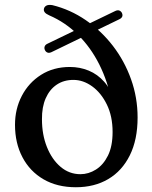

<svg xmlns="http://www.w3.org/2000/svg" viewBox="-20 -755 624 787"><path d="M544 -273.5Q544 -182.5 512.2 -118.5Q480.5 -54.5 423.8 -21Q367 12.5 291 12.5Q214.5 12.5 158.5 -20Q102.5 -52.5 72 -110.5Q41.5 -168.5 41.5 -243.5Q41.5 -308.5 69.5 -362.2Q97.5 -416 148.2 -448.2Q199 -480.5 266.5 -480.5Q307.5 -480.5 343.8 -465.5Q380 -450.5 407.2 -419.8Q434.5 -389 447.5 -341L438 -337Q422 -421 387 -490.8Q352 -560.5 300 -612Q248 -663.5 182 -692Q168.5 -698 163.5 -704.5Q158.5 -711 160 -718.5Q161.5 -727 169.8 -731.8Q178 -736.5 194.5 -734Q268 -716 331.5 -672.5Q395 -629 442.8 -567Q490.5 -505 517.2 -430Q544 -355 544 -273.5ZM152 -266Q152 -203 172.5 -152Q193 -101 228.5 -71Q264 -41 309.5 -41Q343 -41 373.2 -60Q403.5 -79 422.5 -117.2Q441.5 -155.5 441.5 -214Q441.5 -278.5 418 -326.5Q394.5 -374.5 357.8 -401Q321 -427.5 281 -427.5Q241.5 -427.5 212.5 -408Q183.5 -388.5 167.5 -352.5Q151.5 -316.5 152 -266ZM164.5 -549Q160.5 -557 163 -564.2Q165.5 -571.5 174 -575.5L451.5 -709.5Q461.5 -714.5 468.5 -712Q475.5 -709.5 479.5 -702.5Q488 -684.5 468 -675.5L190.5 -541Q181.5 -537 174.8 -539.5Q168 -542 164.5 -549Z"/></svg>

Font: Fraunces Wonky
Style: Regular
Weight: 400
Version: Version 1.000;[b76b70a41]